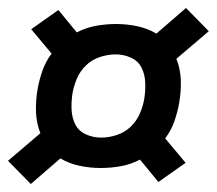

<svg xmlns="http://www.w3.org/2000/svg" viewBox="-21 -580 542 480"><path d="M56 -120 -1 -178 80 -247Q70 -272 69 -300Q68 -328 73 -357Q77 -380 85 -403Q93 -426 108 -446L57 -507L125 -555L171 -499Q194 -511 219 -515.5Q244 -520 269 -520Q296 -520 322 -514.5Q348 -509 370 -496L444 -560L501 -502L420 -433Q430 -408 431 -380Q432 -352 427 -323Q423 -300 415 -277Q407 -254 392 -234L443 -173L375 -125L329 -181Q306 -169 281 -164.5Q256 -160 231 -160Q204 -160 178 -165.5Q152 -171 130 -184ZM232 -236Q251 -236 271 -242.5Q291 -249 306 -263.5Q321 -278 329 -297Q337 -316 340 -335Q343 -355 342 -375Q341 -395 332.5 -411.5Q324 -428 306 -436Q288 -444 268 -444Q249 -444 229 -437.5Q209 -431 194 -416.5Q179 -402 171 -383Q163 -364 160 -345Q157 -325 158 -305Q159 -285 167.5 -268.5Q176 -252 194 -244Q212 -236 232 -236Z"/></svg>

Font: Iosevka Web
Style: Bold Italic
Weight: 700
Italic angle: -9°
Monospace: yes
Designer: Belleve Invis
Foundry: Belleve Invis
Version: Version 28.0.3; ttfautohint (v1.8.3)